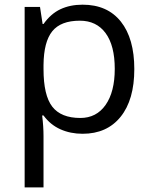

<svg xmlns="http://www.w3.org/2000/svg" viewBox="-20 -565 653 825"><path d="M335 9.8Q282.7 9.8 239.5 -9.5Q196.3 -28.8 167 -68.8H161.1Q167 -22 167 20V240.2H85.9V-535.2H151.9L163.1 -461.9H167Q198.2 -505.9 239.7 -525.4Q281.2 -544.9 335 -544.9Q441.4 -544.9 499.3 -472.2Q557.1 -399.4 557.1 -268.1Q557.1 -136.2 498.3 -63.2Q439.5 9.8 335 9.8ZM323.2 -476.1Q241.2 -476.1 204.6 -430.7Q168 -385.3 167 -286.1V-268.1Q167 -155.3 204.6 -106.7Q242.2 -58.1 325.2 -58.1Q394.5 -58.1 433.8 -114.3Q473.1 -170.4 473.1 -269Q473.1 -369.1 433.8 -422.6Q394.5 -476.1 323.2 -476.1Z"/></svg>

Font: QFn3     
Style: Regular
Weight: 400
Foundry: Ascender Corporation
Version: Version 1.10